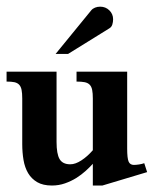

<svg xmlns="http://www.w3.org/2000/svg" viewBox="-25 -556 470 587"><path d="M288.1 11.2H258.8V-55.2Q249.5 -44.9 236.6 -33.2Q223.6 -21.5 208 -11.7Q192.4 -2 173.6 4.6Q154.8 11.2 133.8 11.2Q106.4 11.2 88.9 1Q71.3 -9.3 61 -26.6Q50.8 -43.9 46.9 -66.9Q43 -89.8 43 -115.7V-254.9Q43 -271 41 -281Q39.1 -291 33.7 -296.9Q28.3 -302.7 19 -304.7Q9.8 -306.6 -4.9 -306.6V-336.9H147.9V-122.1Q147.9 -85.4 157.2 -69.6Q166.5 -53.7 189.9 -53.7Q205.6 -53.7 223.9 -65.7Q242.2 -77.6 258.8 -96.7V-254.9Q258.8 -271 256.8 -281Q254.9 -291 249.3 -296.9Q243.7 -302.7 233.9 -304.7Q224.1 -306.6 209 -306.6V-336.9H363.8V-101.6Q363.8 -72.3 368.2 -62Q372.6 -51.8 384.3 -51.8Q390.6 -51.8 400.1 -53.2Q409.7 -54.7 416 -57.1L424.8 -29.8ZM320.8 -497.1Q320.8 -488.8 318.4 -481Q315.9 -473.1 309.1 -469.2L183.1 -391.1H145L253.9 -524.4Q258.3 -529.8 265.6 -532.7Q272.9 -535.6 281.2 -535.6Q297.9 -535.6 309.3 -524.4Q320.8 -513.2 320.8 -497.1Z"/></svg>

Font: Scheherazade
Style: Bold
Weight: 700
Version: Version 2.100 (build 932/914)